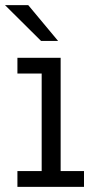

<svg xmlns="http://www.w3.org/2000/svg" viewBox="-40 -724 360 744"><path d="M27.5 0V-61H121.5V-439H27.5V-500H195V-61H285.5V0ZM119 -565.5 -20.5 -704H69.5L185 -565.5Z"/></svg>

Font: Trispace Condensed Light
Style: Regular
Weight: 300
Width: 3
Designer: Tyler Finck
Foundry: Etcetera Type Company
Version: Version 1.210; ttfautohint (v1.8.3)